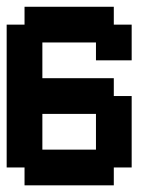

<svg xmlns="http://www.w3.org/2000/svg" viewBox="-20 -556 469 576"><path d="M321.4 -535.7V-482.1H375V-375H267.9V-428.6H107.1V-321.4H321.4V-267.9H375V-53.6H321.4V0H53.6V-53.6H0V-482.1H53.6V-535.7ZM107.1 -214.3V-107.1H267.9V-214.3Z"/></svg>

Font: Jersey 10
Style: Regular
Weight: 400
Designer: Sarah Cadigan-Fried
Version: Version 1.000